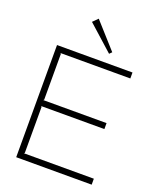

<svg xmlns="http://www.w3.org/2000/svg" viewBox="-188 -1189 1081 1303"><g transform="rotate(20 352.5 -537.5)"><path d="M459 -892 442 -875 259 -1039 295 -1075ZM635 0H90V-810H635V-767H130L135 -762V-432L130 -427H587V-384H130L135 -379V-48L130 -43H635Z"/></g></svg>

Font: TypoPRO Sinkin Sans
Style: 200 X Light
Weight: 200
Designer: Keith Bates
Foundry: K-Type
Version: Sinkin Sans (version 1.0)  by Keith Bates   •   © 2014   www